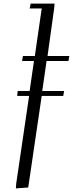

<svg xmlns="http://www.w3.org/2000/svg" viewBox="-20 -749 404 1063"><path d="M67.9 293.9 69.8 267.1 141.1 -217.8H75.2L78.1 -245.1H144L168 -411.1H102.1L106.9 -439H172.9L210.9 -702.1H144L149.9 -729H282.2L279.8 -702.1L243.2 -439H363.8L358.9 -411.1H237.8L213.9 -245.1H335L330.1 -217.8H210.9L136.2 289.1Z"/></svg>

Font: Dehuti
Style: Italic
Weight: 400
Version: Version 1.2